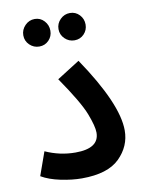

<svg xmlns="http://www.w3.org/2000/svg" viewBox="-82 -774 636 838"><g transform="rotate(-10 236.0 -354.5)"><path d="M35 -35Q69 -15 119.5 -4.5Q170 6 213 6Q328 6 380.5 -46Q433 -98 433 -168Q433 -286 287 -502L186 -438Q266 -322 288 -265Q310 -208 310 -180Q310 -110 205 -110Q136 -110 72 -139ZM130 -593Q155 -593 172 -610.5Q189 -628 189 -653Q189 -678 172 -696.5Q155 -715 130 -715Q105 -715 87 -696.5Q69 -678 69 -653Q69 -628 87 -610.5Q105 -593 130 -593ZM286 -593Q311 -593 328 -610.5Q345 -628 345 -653Q345 -678 328 -696Q311 -714 286 -714Q261 -714 243 -696Q225 -678 225 -653Q225 -628 243 -610.5Q261 -593 286 -593Z"/></g></svg>

Font: Noto Sans Arabic UI SemiCondensed Semi
Style: Regular
Weight: 600
Width: 4
Designer: Nadine Chahine - Monotype Design Team
Foundry: Monotype Imaging Inc.
Version: Version 1.900